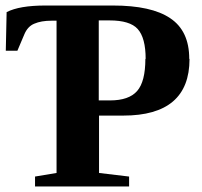

<svg xmlns="http://www.w3.org/2000/svg" viewBox="-20 -674 734 696"><path d="M507 -461 508 -460Q508 -537 479 -569Q451 -600 377 -600H338V-310H379Q447 -310 477 -344Q507 -378 507 -461ZM666 -461 667 -460Q667 -255 427 -255H339V-47L448 -34V2H107V-34L185 -47V-599H167Q129 -599 104 -588Q80 -578 68 -549L43 -490H1L4 -630Q50 -654 145 -654H389Q529 -654 597 -608Q666 -562 666 -461Z"/></svg>

Font: Libra Serif Modern
Style: Bold
Weight: 700
Designer: Stefan Peev, Context Ltd
Foundry: Ascender Corporation
Version: Version 1.000